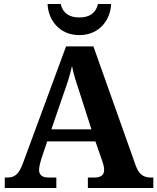

<svg xmlns="http://www.w3.org/2000/svg" viewBox="-20 -948 793 968"><path d="M380 -771C485 -771 538 -853 540 -928H474C463 -880 429 -860 380 -860C331 -860 297 -880 286 -928H220C222 -853 275 -771 380 -771ZM4 0H264V-53H226C192 -53 177 -66 177 -92C177 -108 184 -133 189 -149L218 -235H461L496 -135C500 -124 505 -107 505 -91C505 -63 485 -53 456 -53H423V0H753V-53H741C703 -53 680 -69 664 -114L451 -714H313L96 -126C74 -66 52 -53 16 -53H4ZM239 -296 304 -485C320 -530 333 -570 343 -615C352 -569 367 -525 382 -480L441 -296Z"/></svg>

Font: Noto Serif Malayalam
Style: Bold
Weight: 700
Designer: Indian type Foundry, Jelle Bosma, Monotype Design Team
Foundry: Monotype Imaging Inc.
Version: Version 2.104